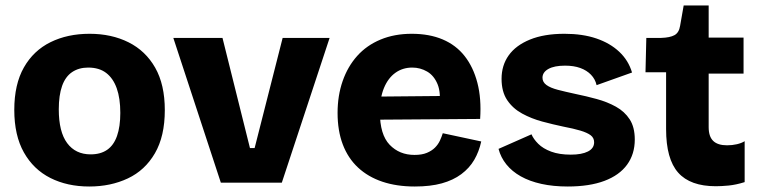

<svg xmlns="http://www.w3.org/2000/svg" viewBox="-20 -665 2764 699"><path d="M305 14Q225 14 163.5 -17Q102 -48 67 -110Q32 -172 32 -265Q32 -358 67 -419.5Q102 -481 164 -511.5Q226 -542 306 -542Q386 -542 448 -511Q510 -480 545 -418.5Q580 -357 580 -264Q580 -169 544 -107Q508 -45 445.5 -15.5Q383 14 305 14ZM310 -103Q346 -103 370 -119.5Q394 -136 406 -170Q418 -204 418 -254Q418 -307 405 -343.5Q392 -380 366.5 -399.5Q341 -419 301 -419Q267 -419 242.5 -402.5Q218 -386 206 -352Q194 -318 194 -267Q194 -185 224.5 -144Q255 -103 310 -103Z M784 0 611 -527H790L890 -126H907L1009 -527H1180L1006 0Z M1490 14Q1424 14 1372 -3.5Q1320 -21 1283.5 -55Q1247 -89 1228 -139Q1209 -189 1209 -254Q1209 -317 1227.5 -370Q1246 -423 1280.5 -461.5Q1315 -500 1365.5 -521Q1416 -542 1479 -542Q1543 -542 1591.5 -521.5Q1640 -501 1671.5 -461Q1703 -421 1718 -363.5Q1733 -306 1728 -232L1315 -229V-313L1636 -316L1579 -277Q1586 -327 1573 -358.5Q1560 -390 1535 -404.5Q1510 -419 1481 -419Q1446 -419 1419.5 -400Q1393 -381 1378 -345Q1363 -309 1363 -257Q1363 -175 1398.5 -138Q1434 -101 1489 -101Q1516 -101 1534 -108.5Q1552 -116 1563.5 -127.5Q1575 -139 1581.5 -153Q1588 -167 1592 -180L1732 -150Q1724 -113 1706.5 -83Q1689 -53 1659.5 -31Q1630 -9 1588.5 2.5Q1547 14 1490 14Z M2047 14Q1994 14 1951 4.5Q1908 -5 1876 -23Q1844 -41 1823.5 -66.5Q1803 -92 1795 -123L1915 -176Q1922 -159 1939.5 -141.5Q1957 -124 1986.5 -113Q2016 -102 2058 -102Q2098 -102 2120.5 -113.5Q2143 -125 2143 -147Q2143 -163 2130.5 -172.5Q2118 -182 2093 -189.5Q2068 -197 2031 -204Q1993 -212 1954 -222.5Q1915 -233 1881 -251.5Q1847 -270 1826.5 -300.5Q1806 -331 1806 -378Q1806 -427 1832 -463.5Q1858 -500 1909.5 -521Q1961 -542 2035 -542Q2101 -542 2151 -525Q2201 -508 2234.5 -476.5Q2268 -445 2281 -401L2152 -355Q2147 -377 2131.5 -393Q2116 -409 2092.5 -417.5Q2069 -426 2037 -426Q1998 -426 1976.5 -414Q1955 -402 1955 -382Q1955 -366 1969.5 -355.5Q1984 -345 2011 -338Q2038 -331 2075 -323Q2114 -315 2152.5 -304.5Q2191 -294 2222.5 -276.5Q2254 -259 2272.5 -230.5Q2291 -202 2291 -157Q2291 -104 2263 -65.5Q2235 -27 2180.5 -6.5Q2126 14 2047 14Z M2586 13Q2493 13 2449 -36.5Q2405 -86 2405 -195V-402H2330L2333 -527H2387Q2419 -528 2435.5 -537Q2452 -546 2456 -571L2469 -645H2560V-528H2687V-397H2560V-202Q2560 -168 2576.5 -152Q2593 -136 2627 -136Q2646 -136 2663 -140Q2680 -144 2691 -151V-2Q2659 8 2632.5 10.5Q2606 13 2586 13Z"/></svg>

Font: Bricolage Grotesque ExtraBold
Style: Regular
Weight: 800
Designer: Mathieu Triay
Foundry: Atelier Triay
Version: Version 1.001;gftools[0.9.33.dev8+g029e19f]